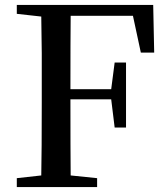

<svg xmlns="http://www.w3.org/2000/svg" viewBox="-20 -757 680 777"><path d="M266 -693Q265 -597 265 -396H430L444 -504H490V-241H444L430 -355H265Q265 -146 266 -47L373 -36V0H48V-36L147 -47Q149 -144 149 -343V-542Q148 -625 147 -690L48 -701V-737H600L604 -544H550L518 -693Z"/></svg>

Font: `n[OS CN SemiBold
Style: <[WOS[P|ûg*[NI>           
Weight: 600
Designer: Ryoko NISHIZUKA ¬âXZm¬º[P (kana & ideographs); Frank Grie√ühammer (Latin, Greek & Cyrillic); Wenlong ZHANG _ e¬á¬ü¬ô (b
Foundry: Adobe Systems Incorporated
Version: Version 1.00 April 7, 2017, initial release